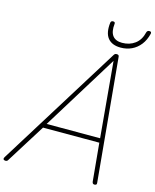

<svg xmlns="http://www.w3.org/2000/svg" viewBox="-208 -1370 1214 1499"><g transform="rotate(15 399.0 -620.5)"><path d="M-17 14Q-28 13 -32 7.5Q-36 2 -30 -10L587 -1003Q591 -1009 595.5 -1012Q600 -1015 609 -1015Q618 -1015 622.5 -1011.5Q627 -1008 628 -1000L721 -5Q722 5 718.5 9Q715 13 705 14Q695 14 691 10Q687 6 685 -4L656 -312H201L7 -2Q2 8 -3.5 11Q-9 14 -17 14ZM221 -347H653L598 -958ZM624 -1072Q553 -1072 519.5 -1114Q486 -1156 496 -1239Q497 -1246 501.5 -1250.5Q506 -1255 515 -1255Q524 -1255 528 -1251Q532 -1247 531 -1239Q524 -1175 548 -1143Q572 -1111 625 -1111Q685 -1111 728.5 -1143Q772 -1175 787 -1239Q789 -1246 794 -1250.5Q799 -1255 808 -1255Q818 -1255 821.5 -1251Q825 -1247 824 -1238Q811 -1184 782 -1147Q753 -1110 712.5 -1091Q672 -1072 624 -1072Z"/></g></svg>

Font: Playwrite AU QLD Thin
Style: Regular
Weight: 250
Designer: Veronika Burian, José Scaglione
Foundry: TypeTogether
Version: Version 1.002